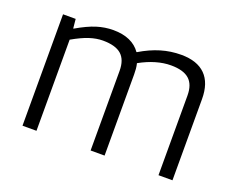

<svg xmlns="http://www.w3.org/2000/svg" viewBox="-88 -652 980 800"><g transform="rotate(20 402.5 -252.0)"><path d="M134 0H72V-494H128L132 -453H134Q182 -481 218.5 -492.5Q255 -504 292 -504Q334 -504 364.5 -490.5Q395 -477 413 -451H415Q460 -478 503.5 -491Q547 -504 593 -504Q664 -504 700.5 -467.5Q737 -431 737 -360V0H675V-353Q675 -402 649 -425Q623 -448 568 -448Q536 -448 501.5 -438Q467 -428 431 -408Q434 -396 435 -384Q436 -372 436 -360V0H374V-353Q374 -402 348 -425Q322 -448 266 -448Q238 -448 207 -438Q176 -428 134 -404Z"/></g></svg>

Font: Blinker Light
Style: Regular
Weight: 300
Designer: Juergen Huber
Foundry: supertype
Version: Version 1.017;hotconv 1.0.117;makeotfexe 2.5.65602